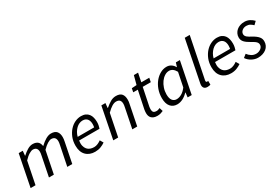

<svg xmlns="http://www.w3.org/2000/svg" viewBox="45 -1638 3696 2575"><g transform="rotate(-30 1893.5 -350.0)"><path d="M127 -486H190L183 -413H187Q225 -449 267 -473.5Q309 -498 347 -498Q376 -498 396 -490.5Q416 -483 429 -470.5Q442 -458 449 -440.5Q456 -423 459 -403Q506 -448 549.5 -473Q593 -498 631 -498Q692 -498 719 -466Q746 -434 746 -377Q746 -360 744 -345Q742 -330 738 -310L676 0H599L660 -300Q664 -320 666 -332Q668 -344 668 -357Q668 -432 597 -432Q576 -432 540 -411Q504 -390 460 -344L391 0H315L375 -300Q379 -320 381 -332Q383 -344 383 -357Q383 -432 313 -432Q291 -432 255 -411Q219 -390 176 -344L107 0H31Z M836 -191Q836 -260 859 -316.5Q882 -373 918.5 -413.5Q955 -454 1001.5 -476Q1048 -498 1096 -498Q1137 -498 1165.5 -484.5Q1194 -471 1212 -447.5Q1230 -424 1238 -391.5Q1246 -359 1246 -322Q1246 -293 1240 -267Q1234 -241 1229 -227H913Q906 -180 914 -146.5Q922 -113 940.5 -91Q959 -69 986 -59Q1013 -49 1045 -49Q1074 -49 1102.5 -61.5Q1131 -74 1154 -91L1184 -40Q1155 -19 1115 -3.5Q1075 12 1027 12Q940 12 888 -40.5Q836 -93 836 -191ZM1176 -279Q1178 -291 1179.5 -303Q1181 -315 1181 -329Q1181 -350 1176 -369.5Q1171 -389 1160 -404Q1149 -419 1131 -428Q1113 -437 1087 -437Q1060 -437 1034.5 -426Q1009 -415 987 -394Q965 -373 947.5 -344Q930 -315 921 -279Z M1407 -486H1470L1463 -413H1467Q1509 -449 1550 -473.5Q1591 -498 1637 -498Q1699 -498 1725.5 -466Q1752 -434 1752 -377Q1752 -360 1750.5 -345Q1749 -330 1744 -310L1682 0H1606L1666 -300Q1670 -320 1672 -332Q1674 -344 1674 -357Q1674 -394 1657 -413Q1640 -432 1602 -432Q1573 -432 1537.5 -411Q1502 -390 1456 -344L1387 0H1311Z M1936 -424H1865L1876 -481L1952 -486L1988 -620H2053L2026 -486H2149L2137 -424H2012L1955 -146Q1952 -128 1952 -110Q1952 -80 1965.5 -65Q1979 -50 2014 -50Q2028 -50 2041 -55Q2054 -60 2065 -65L2082 -10Q2065 -2 2042 5Q2019 12 1990 12Q1958 12 1936 3.5Q1914 -5 1900 -19.5Q1886 -34 1880 -53.5Q1874 -73 1874 -96Q1874 -111 1875.5 -123.5Q1877 -136 1879 -150Z M2158 -164Q2158 -234 2180 -295Q2202 -356 2239 -401Q2276 -446 2323 -472Q2370 -498 2421 -498Q2460 -498 2490.5 -478Q2521 -458 2538 -425H2542L2561 -486H2623L2526 0H2463L2471 -72H2467Q2432 -34 2388 -11Q2344 12 2298 12Q2234 12 2196 -33Q2158 -78 2158 -164ZM2326 -52Q2364 -52 2403.5 -74.5Q2443 -97 2479 -145L2523 -362Q2502 -400 2477 -417Q2452 -434 2424 -434Q2388 -434 2354 -412.5Q2320 -391 2294 -355Q2268 -319 2252.5 -272.5Q2237 -226 2237 -176Q2237 -113 2261 -82.5Q2285 -52 2326 -52Z M2829 -712H2906L2781 -89Q2779 -81 2779 -77Q2779 -73 2779 -70Q2779 -52 2796 -52Q2799 -52 2802 -52.5Q2805 -53 2812 -55L2813 4Q2803 8 2792 10Q2781 12 2765 12Q2733 12 2716.5 -4.5Q2700 -21 2700 -51Q2700 -67 2706 -93Z M2941 -191Q2941 -260 2964 -316.5Q2987 -373 3023.5 -413.5Q3060 -454 3106.5 -476Q3153 -498 3201 -498Q3242 -498 3270.5 -484.5Q3299 -471 3317 -447.5Q3335 -424 3343 -391.5Q3351 -359 3351 -322Q3351 -293 3345 -267Q3339 -241 3334 -227H3018Q3011 -180 3019 -146.5Q3027 -113 3045.5 -91Q3064 -69 3091 -59Q3118 -49 3150 -49Q3179 -49 3207.5 -61.5Q3236 -74 3259 -91L3289 -40Q3260 -19 3220 -3.5Q3180 12 3132 12Q3045 12 2993 -40.5Q2941 -93 2941 -191ZM3281 -279Q3283 -291 3284.5 -303Q3286 -315 3286 -329Q3286 -350 3281 -369.5Q3276 -389 3265 -404Q3254 -419 3236 -428Q3218 -437 3192 -437Q3165 -437 3139.5 -426Q3114 -415 3092 -394Q3070 -373 3052.5 -344Q3035 -315 3026 -279Z M3429 -118Q3452 -86 3484 -66.5Q3516 -47 3554 -47Q3575 -47 3593.5 -53.5Q3612 -60 3626.5 -71Q3641 -82 3649 -96.5Q3657 -111 3657 -128Q3657 -141 3652.5 -152Q3648 -163 3638 -173.5Q3628 -184 3610.5 -195Q3593 -206 3568 -220Q3511 -251 3484 -281Q3457 -311 3457 -353Q3457 -385 3470.5 -412Q3484 -439 3506.5 -458Q3529 -477 3559.5 -487.5Q3590 -498 3624 -498Q3669 -498 3704.5 -480Q3740 -462 3767 -433L3723 -390Q3703 -410 3679 -424Q3655 -438 3622 -438Q3583 -438 3556.5 -415.5Q3530 -393 3530 -362Q3530 -347 3537 -335Q3544 -323 3556 -313Q3568 -303 3583.5 -294Q3599 -285 3616 -276Q3649 -258 3670.5 -241.5Q3692 -225 3705.5 -208.5Q3719 -192 3724.5 -175Q3730 -158 3730 -138Q3730 -104 3716.5 -76Q3703 -48 3678.5 -28.5Q3654 -9 3620.5 1.5Q3587 12 3548 12Q3524 12 3499.5 5Q3475 -2 3452.5 -14.5Q3430 -27 3411.5 -44Q3393 -61 3381 -80Z"/></g></svg>

Font: mr_Source Sans Pro
Style: Italic
Weight: 400
Italic angle: -11°
Designer: Paul D. Hunt
Foundry: Adobe Systems Incorporated
Version: Version 1.036;July 10, 2024;FontCreator 11.5.0.2430 64-bit